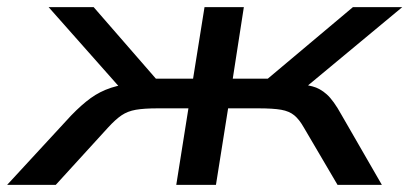

<svg xmlns="http://www.w3.org/2000/svg" viewBox="-53 -517 1145 537"><path d="M-33 0 146 -194Q175 -224 200.5 -242.5Q226 -261 257.5 -271.5Q289 -282 332 -284L300 -252L83 -497H209L383 -297H487L519 -497H629L598 -297H696L934 -497H1072L777 -252L767 -284Q799 -281 820.5 -275.5Q842 -270 861 -253Q880 -236 902 -196L1015 0H891L797 -160Q784 -183 770 -194.5Q756 -206 733.5 -210Q711 -214 669 -214H585L551 0H440L474 -214H389Q350 -214 327 -210Q304 -206 287 -194.5Q270 -183 249 -160L103 0Z"/></svg>

Font: Nunito Sans 7pt Expanded Medium
Style: Italic
Weight: 500
Width: 7
Italic angle: -9°
Designer: Vernon Adams
Foundry: Vernon Adams
Version: Version 3.101;gftools[0.9.27]